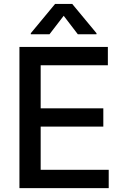

<svg xmlns="http://www.w3.org/2000/svg" viewBox="-20 -969 643 989"><path d="M80.1 0V-727.1H535.6V-632.8H189.5V-411.1H512.2V-316.9H189.5V-94.2H540V0ZM234.9 -792.5H138.7V-797.9L263.7 -948.7H352.1L477.1 -797.9V-792.5H380.9L308.1 -887.7Z"/></svg>

Font: Karasuma Gothic
Style: Regular
Weight: 500
Designer: Rasmus Andersson / Ryoko Nishizuka
Foundry: Genbu
Version: Version 1.00